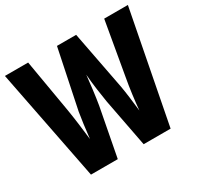

<svg xmlns="http://www.w3.org/2000/svg" viewBox="-160 -891 1095 1067"><g transform="rotate(-30 387.5 -357.0)"><path d="M782 -714H630L571 -375C559 -310 549 -231 544 -174C538 -229 529 -300 522 -339L450 -714H327L249 -338C243 -303 233 -232 227 -174C220 -236 209 -322 200 -375L142 -714H-7L133 0H305L364 -309C373 -362 383 -443 388 -494C393 -428 404 -357 412 -308L471 0H644Z"/></g></svg>

Font: Noto Sans Gurmukhi UI ExtraCondensed ExtraBold
Style: Regular
Weight: 800
Width: 2
Designer: Jelle Bosma - Monotype Design Team
Foundry: Monotype Imaging Inc.
Version: Version 2.004